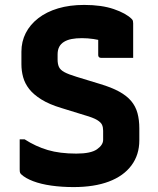

<svg xmlns="http://www.w3.org/2000/svg" viewBox="-20 -740 640 780"><path d="M322 -720Q393 -720 442.5 -703Q492 -686 515 -663Q519 -659 520 -655Q521 -651 521 -645Q521 -626 521 -601.5Q521 -577 521 -552.5Q521 -528 521 -505Q489 -505 455.5 -505Q422 -505 390 -505Q385 -505 382 -508Q379 -511 379 -516Q379 -524 379 -533Q379 -542 379 -552.5Q379 -563 379 -575.5Q379 -588 379 -604L407 -571Q384 -578 360 -581.5Q336 -585 313 -585Q289 -585 271 -581.5Q253 -578 240 -570Q227 -562 220.5 -549.5Q214 -537 214 -519V-498Q214 -480 219.5 -468Q225 -456 241.5 -447Q258 -438 291 -428L386 -399Q433 -385 464 -368Q495 -351 513 -329.5Q531 -308 538.5 -280.5Q546 -253 546 -218V-170Q546 -111 514 -68Q482 -25 422.5 -2.5Q363 20 279 20Q231 20 188.5 14Q146 8 114.5 -4Q83 -16 66 -32Q63 -35 61.5 -38.5Q60 -42 60 -52Q60 -71 60 -90Q60 -109 60 -130Q60 -151 60 -174H80Q125 -145 174 -130.5Q223 -116 290 -116Q349 -116 374 -133.5Q399 -151 399 -172V-209Q399 -223 394.5 -233Q390 -243 374.5 -252.5Q359 -262 324 -272L230 -301Q180 -316 148 -336Q116 -356 98.5 -378.5Q81 -401 74 -426.5Q67 -452 67 -479V-530Q67 -571 84.5 -605.5Q102 -640 135.5 -666Q169 -692 216 -706Q263 -720 322 -720Z"/></svg>

Font: Recursive Monospace ExtraBold
Style: Regular
Weight: 800
Version: Version 1.047